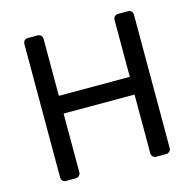

<svg xmlns="http://www.w3.org/2000/svg" viewBox="-103 -805 918 909"><g transform="rotate(-15 356.0 -350.0)"><path d="M87.9 -22.9V-675.8Q87.9 -687 94 -693.6Q100.1 -700.2 109.9 -700.2H158.2Q169.4 -700.2 175.8 -693.6Q182.1 -687 182.1 -675.8V-397.9H529.8V-675.8Q529.8 -687 536.4 -693.6Q543 -700.2 553.2 -700.2H601.1Q612.3 -700.2 618.7 -693.6Q625 -687 625 -675.8V-22.9Q625 -13.2 617.9 -6.6Q610.8 0 601.1 0H553.2Q543.5 0 536.6 -6.6Q529.8 -13.2 529.8 -22.9V-311H182.1V-22.9Q182.1 -13.2 175 -6.6Q168 0 158.2 0H109.9Q100.1 0 94 -6.6Q87.9 -13.2 87.9 -22.9Z"/></g></svg>

Font: Rubik AZ
Style: Regular
Weight: 400
Designer: Hubert and Fischer
Foundry: Hubert & Fischer
Version: Version 2.000